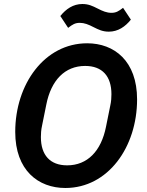

<svg xmlns="http://www.w3.org/2000/svg" viewBox="-20 -926 731 958"><path d="M523 -768C569 -768 605 -793 633 -828L594 -887C572 -870 559 -862 536 -862C513 -862 493 -870 466 -884C442 -896 422 -906 391 -906C345 -906 309 -881 281 -846L320 -787C342 -804 355 -812 378 -812C401 -812 421 -804 448 -790C472 -778 492 -768 523 -768ZM306 12C519 12 664 -192 664 -430C664 -622 550 -710 415 -710C202 -710 56 -506 56 -268C56 -76 171 12 306 12ZM315 -101C230 -101 184 -152 184 -242C184 -258 185 -278 190 -300L211 -404C235 -526 304 -597 405 -597C490 -597 536 -546 536 -456C536 -440 535 -420 530 -398L509 -294C485 -172 416 -101 315 -101Z"/></svg>

Font: Braiins Sans SemiBold
Style: Italic
Weight: 600
Italic angle: -11.31°
Designer: Mike Abbink, Paul van der Laan, Pieter van Rosmalen, Jiri Chlebus, Lubos Buracinsky
Foundry: Bold Monday, Sudetype
Version: Version 1.000;hotconv 1.0.109;makeotfexe 2.5.65596